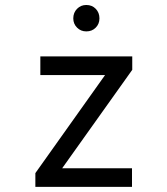

<svg xmlns="http://www.w3.org/2000/svg" viewBox="-20 -732 656 752"><path d="M118.5 0V-54L391.5 -438H138V-511H498V-458.5L223.5 -73H497V0ZM318 -609Q296.5 -609 281.8 -623.8Q267 -638.5 267 -660Q267 -682.5 281.8 -697.5Q296.5 -712.5 318 -712.5Q340.5 -712.5 355 -697.5Q369.5 -682.5 369.5 -660Q369.5 -638.5 355 -623.8Q340.5 -609 318 -609Z"/></svg>

Font: Overpass Mono
Style: Regular
Weight: 400
Designer: Delve Withrington, Dave Bailey
Foundry: Delve Fonts LLC
Version: Version 4.000